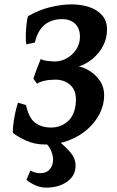

<svg xmlns="http://www.w3.org/2000/svg" viewBox="-20 -650 537 883"><path d="M133.8 -287.6Q140.6 -310.5 150.6 -336.4Q160.6 -362.3 167.5 -378.9Q177.7 -372.1 200 -369.6Q222.2 -367.2 231 -367.2Q260.7 -367.2 287.4 -382.1Q314 -397 330.8 -422.9Q347.7 -448.7 347.7 -481.4Q347.7 -519.5 325.2 -540.8Q302.7 -562 267.1 -562Q164.6 -562 140.6 -454.6L101.1 -445.8Q98.6 -456.1 98.6 -476.8Q98.6 -497.6 100.3 -519.8Q102.1 -542 104.7 -558.1Q107.4 -574.2 109.4 -575.7Q158.7 -604.5 211.4 -617.2Q264.2 -629.9 308.6 -629.9Q353.5 -629.9 390.6 -617.4Q427.7 -605 450 -579.3Q472.2 -553.7 472.2 -514.6Q472.2 -473.6 454.1 -439.2Q436 -404.8 406.5 -380.1Q377 -355.5 342.3 -344.2Q366.2 -340.3 393.3 -323.2Q420.4 -306.2 439.7 -278.1Q459 -250 459 -211.4Q459 -168.5 438.7 -127.9Q418.5 -87.4 381.8 -55.2Q345.2 -22.9 296.1 -4.2Q247.1 14.6 189 14.6Q138.7 14.6 99.4 -3.7Q60.1 -22 40.5 -38.1Q37.6 -41 39.8 -65.2Q42 -89.4 48.1 -121.1Q54.2 -152.8 62.5 -177.7L99.6 -167Q112.3 -107.4 141.8 -85.4Q171.4 -63.5 214.4 -63.5Q263.2 -63.5 296.1 -96.2Q329.1 -128.9 329.1 -193.8Q329.1 -236.3 302.2 -260Q275.4 -283.7 233.9 -283.7Q207.5 -283.7 184.6 -278.6Q161.6 -273.4 150.4 -265.1ZM101.6 176.8 119.6 134.8Q133.8 141.6 144.8 144Q155.8 146.5 165 146.5Q193.8 146.5 209 128.7Q224.1 110.8 224.1 84.5Q224.1 65.9 215.1 43.5Q206.1 21 184.6 2.9L243.7 -6.3Q285.6 27.8 306.6 54.2Q327.6 80.6 327.6 110.8Q327.6 158.2 288.8 185.5Q250 212.9 192.9 212.9Q167.5 212.9 143.1 202.4Q118.7 191.9 101.6 176.8Z"/></svg>

Font: Gentium Book Plus
Style: Bold Italic
Weight: 700
Italic angle: -8°
Designer: Victor Gaultney, Annie Olsen, Iska Routamaa, Becca Hirsbrunner
Foundry: SIL International
Version: Version 6.101